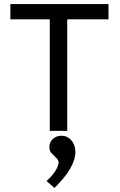

<svg xmlns="http://www.w3.org/2000/svg" viewBox="-20 -644 590 945"><path d="M225 0V-549H31V-624H514V-549H311V0ZM248 281 209 247Q236 223 252 198Q268 173 268 156Q268 143 257 133Q246 123 234.5 111Q223 99 223 81Q223 56 240 40Q257 24 283 24Q311 24 331 46.5Q351 69 351 104Q351 180 248 281Z"/></svg>

Font: Inconsolata SemiExpanded Medium
Style: Regular
Weight: 500
Width: 6
Monospace: yes
Designer: Raph Levien, Cyreal, Brenton Simpson
Foundry: Raph Levien, Cyreal, Google
Version: Version 3.001; ttfautohint (v1.8.2.53-6de2)